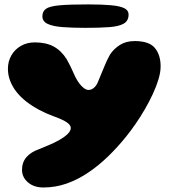

<svg xmlns="http://www.w3.org/2000/svg" viewBox="-20 -633 768 872"><path d="M177 218.5Q134 218.5 107 195.2Q80 172 80 138.5Q80 104 100 80.8Q120 57.5 158.5 44Q179.5 35.5 204.2 25Q229 14.5 251.2 1.8Q273.5 -11 287.5 -24.8Q301.5 -38.5 301.5 -52Q301.5 -64 285 -76.2Q268.5 -88.5 223.5 -105Q189 -117.5 158 -134Q127 -150.5 101 -170.5Q75 -190.5 56 -214.2Q37 -238 26.5 -264.8Q16 -291.5 16 -321Q16 -354 31.5 -381.2Q47 -408.5 74.8 -424.5Q102.5 -440.5 138 -440.5Q188.5 -440.5 223.2 -422Q258 -403.5 283 -364Q301.5 -330.5 313.8 -301.8Q326 -273 341 -253Q350.5 -240.5 361.5 -232.5Q372.5 -224.5 382 -224.5Q396.5 -224.5 408.2 -235.8Q420 -247 425.5 -262.5Q436.5 -288 450.8 -323.8Q465 -359.5 479.5 -385Q497.5 -412 525 -429.2Q552.5 -446.5 592 -446.5Q657.5 -446.5 683.5 -415Q709.5 -383.5 709.5 -331.5Q709.5 -305.5 700 -273.5Q690.5 -241.5 674.2 -206.5Q658 -171.5 638 -137Q618 -102.5 596.2 -71Q574.5 -39.5 553.5 -13.5Q515 34.5 471.5 76.8Q428 119 380.5 151Q333 183 282.2 200.8Q231.5 218.5 177 218.5ZM368 -506.5Q309.5 -506.5 265.5 -509.8Q221.5 -513 197 -524.2Q172.5 -535.5 172.5 -559Q172.5 -581 188.5 -592.8Q204.5 -604.5 249.5 -608.8Q294.5 -613 380.5 -613Q444 -613 484.5 -609.2Q525 -605.5 544.5 -595.8Q564 -586 564 -567Q564 -538.5 542 -525.8Q520 -513 476.5 -509.8Q433 -506.5 368 -506.5Z"/></svg>

Font: Gluten ExtraBold
Style: Regular
Weight: 800
Designer: Tyler Finck
Foundry: Etcetera Type Company
Version: Version 1.300